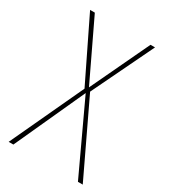

<svg xmlns="http://www.w3.org/2000/svg" viewBox="-171 -763 742 844"><g transform="rotate(30 200.0 -340.5)"><path d="M211.9 -370.1 388.2 0H363.8L198.2 -355L36.1 0H12.2L184.1 -369.1L32.2 -681.2H56.2L198.2 -383.8L338.9 -681.2H361.8Z"/></g></svg>

Font: Fira Sans Compressed Thin
Style: Regular
Weight: 100
Width: 1
Designer: Carrois Corporate & Edenspiekermann AG
Foundry: Carrois Corporate GbR & Edenspiekermann AG
Version: Version 4.203;PS 004.203;hotconv 1.0.88;makeotf.lib2.5.64775